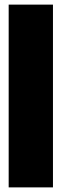

<svg xmlns="http://www.w3.org/2000/svg" viewBox="-20 -812 268 832"><path d="M209.5 -792V0H17.6V-792Z"/></svg>

Font: Angkor
Style: Regular
Weight: 400
Designer: Danh Hong
Foundry: Danh Hong
Version: Version 8.000; ttfautohint (v1.8.3)